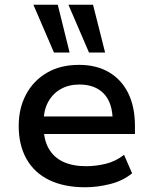

<svg xmlns="http://www.w3.org/2000/svg" viewBox="-20 -782 648 811"><path d="M340 9Q251 9 188 -21.5Q125 -52 92 -110.5Q59 -169 59 -250Q59 -324 89.5 -382Q120 -440 177 -474Q234 -508 314 -508Q388 -508 441 -476.5Q494 -445 522 -387.5Q550 -330 550 -250V-216H144V-290H473L456 -270Q456 -347 419 -386Q382 -425 315 -425Q271 -425 237 -406Q203 -387 183.5 -351.5Q164 -316 164 -264V-251Q164 -193 185.5 -155Q207 -117 247 -98.5Q287 -80 344 -80Q384 -80 426 -90Q468 -100 504 -128L538 -50Q499 -18 445 -4.5Q391 9 340 9ZM356 -560 269 -762H373L424 -560ZM208 -560 121 -762H224L274 -560Z"/></svg>

Font: Nunito Sans 7pt SemiBold
Style: Regular
Weight: 600
Designer: Vernon Adams
Foundry: Vernon Adams
Version: Version 3.101;gftools[0.9.27]